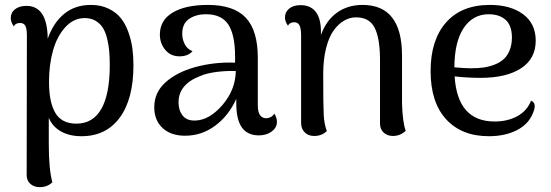

<svg xmlns="http://www.w3.org/2000/svg" viewBox="-20 -543 2250 784"><path d="M351.1 -522.9Q391.6 -522.9 423.1 -507.8Q454.6 -492.7 473.4 -469Q492.2 -445.3 504.2 -411.9Q516.1 -378.4 520.5 -345.9Q524.9 -313.5 524.9 -276.9Q524.9 -138.7 469 -62.7Q413.1 13.2 313 13.2Q263.7 13.2 229 -6.3Q194.3 -25.9 179.2 -62V43.9Q179.2 149.4 193.8 201.2Q173.8 221.2 142.1 221.2Q119.1 221.2 104 207.8Q88.9 194.3 88.9 171.9L89.8 -397.9Q89.8 -425.8 83.5 -437.5Q77.1 -449.2 62 -449.2Q43 -449.2 36.1 -435.1Q23.9 -454.1 23.9 -469.2Q23.9 -491.7 41.5 -505.4Q59.1 -519 87.9 -519Q173.3 -519 174.8 -384.8Q197.8 -450.2 242.2 -486.6Q286.6 -522.9 351.1 -522.9ZM292 -38.1Q359.4 -38.1 393.8 -98.4Q428.2 -158.7 428.2 -276.9Q428.2 -308.6 426 -333.7Q423.8 -358.9 417.5 -385.3Q411.1 -411.6 400.1 -429.2Q389.2 -446.8 370.4 -458Q351.6 -469.2 326.2 -469.2Q280.8 -469.2 246.8 -432.1Q212.9 -395 196.5 -336.9Q180.2 -278.8 180.2 -210Q180.2 -171.4 185.3 -141.8Q190.4 -112.3 202.6 -87.9Q214.8 -63.5 237.3 -50.8Q259.8 -38.1 292 -38.1Z M1100.1 -79.1Q1110.8 -62.5 1110.8 -44.9Q1110.8 -22 1089.6 -6.1Q1068.4 9.8 1037.1 9.8Q991.2 9.8 968 -22Q944.8 -53.7 944.8 -122.1V-139.2Q913.6 -70.3 858.4 -29.5Q803.2 11.2 735.8 11.2Q677.7 11.2 643.8 -20.3Q609.9 -51.8 609.9 -105Q609.9 -165.5 655.8 -206.8Q701.7 -248 776.9 -269Q856.4 -290.5 939.9 -287.1V-312Q939.9 -400.4 912.4 -442.6Q884.8 -484.9 820.8 -484.9Q780.3 -484.9 752.2 -465.8Q724.1 -446.8 724.1 -404.8Q724.1 -382.8 734.4 -362.5Q744.6 -342.3 766.1 -334Q748 -313 712.9 -313Q676.8 -313 654.8 -339.4Q632.8 -365.7 632.8 -401.9Q632.8 -460.4 685.1 -491.7Q737.3 -522.9 829.1 -522.9Q934.1 -522.9 983.4 -470.9Q1032.7 -418.9 1032.7 -307.1V-112.8Q1032.7 -60.1 1067.9 -60.1Q1076.2 -60.1 1085.4 -64.9Q1094.7 -69.8 1100.1 -79.1ZM778.8 -50.8Q835.9 -53.2 888.7 -114.7Q941.4 -176.3 942.9 -252.9Q905.3 -254.4 864.5 -249.3Q823.7 -244.1 795.9 -231.9Q709 -198.2 709 -125Q709 -92.3 726.1 -70.8Q743.2 -49.3 778.8 -50.8Z M1621.6 -120.1Q1624 -43 1636.7 -8.8Q1613.8 12.2 1584.5 12.2Q1561.5 12.2 1546.6 -1.7Q1531.7 -15.6 1531.7 -38.1V-304.2Q1530.8 -390.1 1509 -431.2Q1487.3 -472.2 1433.6 -472.2Q1408.7 -472.2 1385.5 -459Q1362.3 -445.8 1342.8 -419.2Q1323.2 -392.6 1311.5 -346.4Q1299.8 -300.3 1299.8 -240.2Q1299.8 -112.8 1301.8 -74.7Q1303.7 -36.6 1314.5 -7.8Q1294.4 12.2 1262.7 12.2Q1239.3 12.2 1224.4 -2.4Q1209.5 -17.1 1209.5 -42V-400.9Q1209 -428.7 1202.4 -440.4Q1195.8 -452.1 1181.6 -452.1Q1162.6 -452.1 1155.8 -438Q1143.6 -455.6 1143.6 -471.2Q1143.6 -493.7 1160.6 -507.8Q1177.7 -522 1207.5 -522Q1248 -522 1269.3 -494.6Q1290.5 -467.3 1290.5 -414.1V-399.9Q1311.5 -459 1355.5 -491Q1399.4 -522.9 1460.4 -522.9Q1621.6 -522.9 1621.6 -315.9Z M2148.4 -131.8Q2173.8 -122.6 2156.2 -81.1Q2138.2 -35.6 2090.1 -11.2Q2042 13.2 1976.1 13.2Q1865.2 13.2 1801.8 -55.9Q1738.3 -125 1738.3 -252.9Q1738.3 -379.4 1801.3 -451.2Q1864.3 -522.9 1980.5 -522.9Q2064.5 -522.9 2116 -484.9Q2167.5 -446.8 2167.5 -377Q2167.5 -303.2 2107.7 -264.2Q2047.9 -225.1 1942.4 -225.1Q1889.2 -225.1 1836.4 -231Q1848.1 -46.9 1999.5 -46.9Q2053.7 -46.9 2093.3 -69.1Q2132.8 -91.3 2148.4 -131.8ZM1976.1 -484.9Q1911.1 -484.9 1873.5 -428.7Q1835.9 -372.6 1835.4 -268.1Q1877.4 -264.2 1902.3 -264.2Q1930.7 -264.2 1953.9 -267.3Q1977.1 -270.5 1999.3 -279.1Q2021.5 -287.6 2036.6 -301.3Q2051.8 -314.9 2061 -337.6Q2070.3 -360.4 2070.3 -390.1Q2070.3 -417 2062.3 -436.3Q2054.2 -455.6 2040 -465.8Q2025.9 -476.1 2010.3 -480.5Q1994.6 -484.9 1976.1 -484.9Z"/></svg>

Font: Arima Madurai Medium
Style: Regular
Weight: 500
Designer: Joana Correia and Natanael Gama
Foundry: NDISCOVER
Version: Version 1.019;PS 001.019;hotconv 1.0.88;makeotf.lib2.5.64775